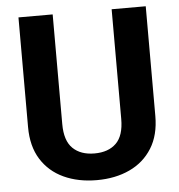

<svg xmlns="http://www.w3.org/2000/svg" viewBox="-52 -760 763 819"><g transform="rotate(-5 329.5 -350.5)"><path d="M456.1 -710.9H602.1V-241.2Q602.1 -159.2 567.1 -103.3Q532.2 -47.4 470.9 -18.8Q409.7 9.8 330.1 9.8Q250.5 9.8 188.7 -18.8Q127 -47.4 92 -103.3Q57.1 -159.2 57.1 -241.2V-710.9H203.6V-241.2Q203.6 -169.9 237.3 -137.2Q271 -104.5 330.1 -104.5Q389.6 -104.5 422.9 -137.2Q456.1 -169.9 456.1 -241.2Z"/></g></svg>

Font: Vazirmatn UI
Style: Bold
Weight: 700
Designer: Saber Rastikerdar
Foundry: Saber Rastikerdar
Version: Version 33.003